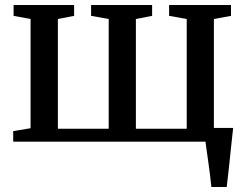

<svg xmlns="http://www.w3.org/2000/svg" viewBox="-20 -563 979 763"><path d="M820 180Q818 159.5 815 135.2Q812 111 808.5 86Q805 61 801.8 38.5Q798.5 16 796.5 -0.5L756.5 -54.5H906.5Q904.5 -35 901.8 -11.2Q899 12.5 896.5 38.2Q894 64 891.2 89.2Q888.5 114.5 885.8 138Q883 161.5 881 180ZM32.5 0V-42L101.5 -53.5V-487.5L34 -500V-543H274.5V-500L210 -487.5V-51.5H412V-487.5L342 -500V-543H584.5V-500L520 -487.5V-51.5H722V-487.5L652 -500V-543H898V-500L830 -487.5V-53.5L899.5 -42V0Z"/></svg>

Font: Merriweather 48pt Medium
Style: Regular
Weight: 500
Version: Version 2.100